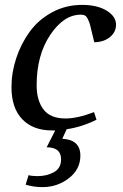

<svg xmlns="http://www.w3.org/2000/svg" viewBox="-20 -527 502 786"><path d="M85 229 97 190Q110 194 134 194Q171 194 200.5 178Q230 162 230 125Q230 76 171 76L206 7H193Q115 7 71 -39Q27 -85 27 -170Q27 -230 46.5 -289Q66 -348 101.5 -397Q137 -446 193 -476.5Q249 -507 316 -507Q378 -507 416.5 -483.5Q455 -460 455 -426Q455 -396 430.5 -375.5Q406 -355 366 -354Q362 -369 356.5 -393Q351 -417 348.5 -426Q346 -435 340.5 -447Q335 -459 328.5 -463Q322 -467 311 -467Q241 -467 185.5 -384Q130 -301 130 -178Q130 -116 158 -79Q186 -42 248 -42Q297 -42 365 -68L375 -37Q315 -7 253 2L235 41Q309 45 309 110Q309 166 262 202.5Q215 239 154 239Q118 239 85 229Z"/></svg>

Font: Volkhov
Style: Italic
Weight: 400
Italic angle: -12°
Designer: Cyreal (www.cyreal.org)
Foundry: Cyreal (www.cyreal.org)
Version: Version 1.010